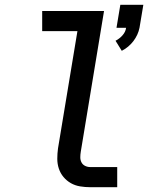

<svg xmlns="http://www.w3.org/2000/svg" viewBox="-20 -781 640 801"><path d="M488 -569 462 -611Q478 -619 491 -633.5Q504 -648 506 -665H466L482 -761H578L562 -665Q559 -650 552.5 -636Q546 -622 536.5 -609.5Q527 -597 514.5 -586.5Q502 -576 488 -569ZM357 0Q335 0 314 -3.5Q293 -7 275.5 -17Q258 -27 245 -42.5Q232 -58 225.5 -77.5Q219 -97 219 -118.5Q219 -140 222 -162L303 -651H156V-735H414L317 -148Q315 -136 315 -124.5Q315 -113 320 -103.5Q325 -94 335 -89Q345 -84 357 -84H469V0Z"/></svg>

Font: Iosevka SS04 Md Ex Obl
Style: Regular
Weight: 500
Width: 7
Italic angle: -9°
Monospace: yes
Designer: Belleve Invis
Foundry: Belleve Invis
Version: Version 19.0.0; ttfautohint (v1.8.4)